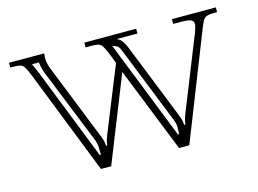

<svg xmlns="http://www.w3.org/2000/svg" viewBox="-71 -576 946 705"><g transform="rotate(-15 402.0 -223.0)"><path d="M725.1 -384.8 569.8 8.8H530.8L401.9 -314.9L272.9 8.8H233.9L79.1 -384.8Q64.5 -421.4 56.4 -429.2Q48.3 -437 22 -437H8.8V-455.1H142.1V-451.2Q142.1 -449.2 141.6 -445.1Q141.1 -440.9 141.1 -439Q141.1 -418.9 148.9 -397.9L266.1 -104Q273.9 -84.5 273.9 -68.8H278.8Q278.8 -80.6 288.1 -105L388.2 -353L376 -384.8Q361.3 -421.4 353.3 -429.2Q345.2 -437 318.8 -437H294.9V-455.1H492.2V-437H416V-435.1Q433.1 -429.2 445.8 -397.9L563 -104Q570.8 -84.5 570.8 -68.8H576.2Q576.2 -81.5 585 -105L696.8 -384.8Q705.1 -407.2 705.1 -416Q705.1 -428.2 694.1 -432.6Q683.1 -437 655.8 -437H627.9V-455.1H794.9V-437H782.2Q755.4 -437 746.8 -428.7Q738.3 -420.4 725.1 -384.8ZM88.9 -428.2 104 -394 243.2 -41 247.1 -42V-58.1Q247.1 -81.1 242.2 -95.2L124 -389.2Q116.7 -410.6 115.2 -428.2ZM544.9 -42V-73.2Q544.9 -79.6 539.1 -95.2L421.9 -389.2Q419.9 -395 417.5 -398.9Q415 -402.8 413.6 -405.3Q412.1 -407.7 408.7 -409.7Q405.3 -411.6 403.8 -412.4Q402.3 -413.1 397.7 -414.6Q393.1 -416 391.1 -417Q403.3 -386.7 410.2 -368.2L540 -40Z"/></g></svg>

Font: FoglihtenNo01
Style: Regular
Weight: 500
Version: Version 0.61